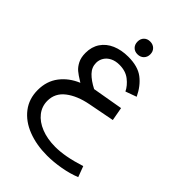

<svg xmlns="http://www.w3.org/2000/svg" viewBox="-254 -816 1109 1109"><g transform="rotate(45 300.0 -262.0)"><path d="M38 -48.5Q38 -121 77.5 -172.8Q117 -224.5 183 -252L172 -259Q144 -276 126 -291Q108 -306 94.8 -331.8Q81.5 -357.5 81.5 -395Q81.5 -445 105.8 -481Q130 -517 173.5 -535.8Q217 -554.5 273 -554.5Q351 -554.5 396 -520.2Q441 -486 470 -425L402.5 -400.5Q387 -433 353.5 -459.2Q320 -485.5 269.5 -485.5Q237 -485.5 213.5 -473.5Q190 -461.5 177.8 -441.5Q165.5 -421.5 165.5 -398Q165.5 -361.5 192.2 -333.8Q219 -306 265 -282.5L452.5 -315L467.5 -232.5L307 -201.5Q224 -185.5 172.8 -146Q121.5 -106.5 121.5 -44Q121.5 1.5 149.2 37Q177 72.5 227.2 92.5Q277.5 112.5 342 112.5Q382 112.5 428.2 104Q474.5 95.5 535 76.5L559.5 142Q512.5 161 455.2 171.2Q398 181.5 344 181.5Q257 181.5 187.5 154.5Q118 127.5 78 75.5Q38 23.5 38 -48.5ZM248 -654Q248 -677 262.2 -691.5Q276.5 -706 299.5 -706Q323 -706 337.8 -691.5Q352.5 -677 352.5 -654Q352.5 -631 337.8 -616.2Q323 -601.5 299.5 -601.5Q276.5 -601.5 262.2 -616Q248 -630.5 248 -654Z"/></g></svg>

Font: JuliaMono
Style: Italic
Weight: 400
Italic angle: -9°
Monospace: yes
Designer: cormullion
Foundry: corm
Version: Version 0.057; ttfautohint (v1.8.4)